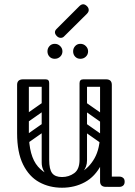

<svg xmlns="http://www.w3.org/2000/svg" viewBox="-20 -874 633 898"><path d="M270 4Q211 4 163.5 -22Q116 -48 88 -104.5Q60 -161 60 -251H115Q115 -144 157.5 -95Q200 -46 270 -46Q316 -46 356.5 -67.5Q397 -89 422.5 -134.5Q448 -180 448 -251H483Q483 -161 454 -104.5Q425 -48 377 -22Q329 4 270 4ZM88 -225Q60 -225 60 -251V-477Q60 -503 88 -503Q115 -503 115 -477V-251Q115 -225 88 -225ZM476 0Q448 0 448 -26V-477Q448 -503 476 -503Q503 -503 503 -477V-26Q503 0 476 0ZM453 -24Q453 -29 456 -34Q459 -39 463 -43Q465 -45 470.5 -46.5Q476 -48 487 -48H538Q550 -48 557 -41Q563 -36 563 -24Q563 -13 557 -7Q550 0 538 0H487Q466 0 462 -7Q455 -11 453 -24ZM193 -503Q210 -503 210 -486V-124Q210 -107 193 -107Q175 -107 175 -123V-485Q175 -503 193 -503ZM270 -46Q302 -46 327 -64Q352 -82 352 -127V-222H387V-124Q387 -94 369 -72.5Q351 -51 321.5 -39Q292 -27 259 -27ZM270 -46 280 -27Q231 -27 203 -52Q175 -77 175 -114V-222H210V-127Q210 -82 224 -64Q238 -46 270 -46ZM492 -486Q492 -468 474 -468H371Q353 -468 353 -486Q353 -503 372 -503H475Q492 -503 492 -486ZM208 -486Q208 -468 190 -468H87Q69 -468 69 -486Q69 -503 88 -503H191Q208 -503 208 -486ZM477 -305Q467 -292 454 -301L360 -367Q346 -376 357 -392Q367 -405 380 -396L474 -330Q479 -326 480.5 -319.5Q482 -313 477 -305ZM477 -207Q467 -194 454 -203L360 -269Q346 -278 357 -294Q367 -307 380 -298L474 -232Q479 -228 480.5 -221.5Q482 -215 477 -207ZM370 -503Q387 -503 387 -486V-154Q387 -137 370 -137Q352 -137 352 -153V-485Q352 -503 370 -503ZM466 -503Q483 -503 483 -486V-154Q483 -137 466 -137Q448 -137 448 -153V-485Q448 -503 466 -503ZM117 -308Q102 -297 93 -311Q89 -316 88.5 -323Q88 -330 96 -336L173 -390Q188 -400 198 -386Q202 -380 201.5 -373.5Q201 -367 194 -362ZM117 -210Q102 -199 93 -213Q89 -218 88.5 -225Q88 -232 96 -238L173 -292Q188 -302 198 -288Q202 -282 201.5 -275.5Q201 -269 194 -264ZM356 -599Q341 -599 331.5 -609Q322 -619 322 -634Q322 -648 331.5 -658.5Q341 -669 356 -669Q371 -669 381.5 -658.5Q392 -648 392 -634Q392 -619 381.5 -609Q371 -599 356 -599ZM236 -599Q221 -599 211.5 -609Q202 -619 202 -634Q202 -648 211.5 -658.5Q221 -669 236 -669Q251 -669 261.5 -658.5Q272 -648 272 -634Q272 -619 261.5 -609Q251 -599 236 -599ZM279 -703Q273 -697 264 -697Q254 -697 246 -705Q237 -714 237 -723Q237 -731 244 -738L351 -845Q360 -854 369 -854Q378 -854 387 -845Q395 -837 395 -827Q395 -818 386 -809Z"/></svg>

Font: Agu Display
Style: Regular
Weight: 400
Designer: Oluwaseun Badejo
Version: Version 1.103